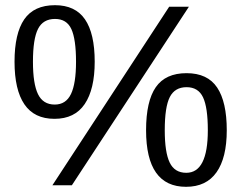

<svg xmlns="http://www.w3.org/2000/svg" viewBox="-20 -714 929 740"><path d="M854 -212Q854 -106 814.5 -50Q775 6 697 6Q543 6 543 -212Q543 -324 580.5 -378Q618 -432 699 -432Q780 -432 817 -376.5Q854 -321 854 -212ZM257 0H182L632 -688H708ZM192 -694Q270 -694 307.5 -639.5Q345 -585 345 -476Q345 -370 306.5 -313Q268 -256 190 -256Q112 -256 74 -312Q36 -368 36 -476Q36 -585 73.5 -639.5Q111 -694 192 -694ZM781 -212Q781 -300 762.5 -339Q744 -378 699 -378Q654 -378 634.5 -340Q615 -302 615 -212Q615 -127 634 -87.5Q653 -48 698 -48Q781 -48 781 -212ZM273 -476Q273 -563 255 -602Q237 -641 192 -641Q146 -641 126.5 -602.5Q107 -564 107 -476Q107 -391 126.5 -351Q146 -311 191 -311Q234 -311 253.5 -351.5Q273 -392 273 -476Z"/></svg>

Font: Libra Sans
Style: Regular
Weight: 400
Foundry: Context Ltd
Version: Version 1.000; ttfautohint (v1.3)